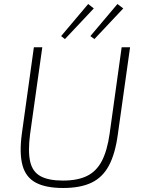

<svg xmlns="http://www.w3.org/2000/svg" viewBox="-20 -926 706 958"><path d="M629 -690 568 -256Q555 -159 523.5 -100Q492 -41 436.5 -14.5Q381 12 295 12Q208 12 158 -15Q108 -42 92 -102Q76 -162 89 -259L149 -690H191L130 -256Q119 -171 130.5 -120Q142 -69 182 -47Q222 -25 294 -25Q367 -25 414 -48Q461 -71 488 -122.5Q515 -174 527 -259L587 -690ZM420 -906 448 -884 304 -731 285 -746ZM566 -906 595 -884 451 -731 431 -746Z"/></svg>

Font: Exo 2 ExtraLight
Style: Italic
Weight: 250
Italic angle: -8°
Designer: Natanael Gama
Foundry: Natanael Gama
Version: Version 2.010